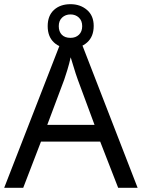

<svg xmlns="http://www.w3.org/2000/svg" viewBox="-20 -898 679 918"><path d="M545 0 459 -221H176L91 0H0L279 -717H360L638 0ZM352 -517Q349 -525 342 -546Q335 -567 328.5 -589.5Q322 -612 318 -624Q311 -593 302 -563.5Q293 -534 287 -517L206 -301H432ZM317 -667Q268 -667 238 -695Q208 -723 208 -773Q208 -823 238 -850.5Q268 -878 317 -878Q364 -878 396 -850.5Q428 -823 428 -774Q428 -723 396.5 -695Q365 -667 317 -667ZM317 -717Q342 -717 357.5 -732Q373 -747 373 -773Q373 -799 357 -814Q341 -829 317 -829Q293 -829 277 -814Q261 -799 261 -773Q261 -747 275.5 -732Q290 -717 317 -717Z"/></svg>

Font: Noto Sans Gunjala Gondi Semibold
Style: Regular
Weight: 600
Designer: Ek Type
Foundry: Ek Type
Version: Version 1.004; ttfautohint (v1.8.4.7-5d5b)